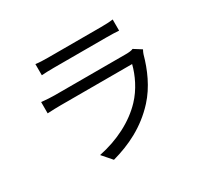

<svg xmlns="http://www.w3.org/2000/svg" viewBox="-157 -970 1314 1235"><g transform="rotate(-30 500.0 -352.0)"><path d="M231 -745V-662C258 -664 290 -665 321 -665C376 -665 657 -665 713 -665C747 -665 781 -664 805 -662V-745C781 -741 746 -740 714 -740C655 -740 375 -740 321 -740C289 -740 257 -741 231 -745ZM878 -481 821 -517C810 -511 789 -509 766 -509C715 -509 289 -509 239 -509C212 -509 178 -511 141 -515V-431C177 -433 215 -434 239 -434C299 -434 721 -434 770 -434C752 -362 712 -277 651 -213C566 -123 441 -59 299 -30L361 41C488 6 614 -53 719 -168C793 -249 838 -353 865 -452C867 -459 873 -472 878 -481Z"/></g></svg>

Font: Noto Sans CJK HK
Style: Regular
Weight: 400
Designer: Ryoko NISHIZUKA 西塚涼子 (kana, bopomofo & ideographs); Paul D. Hunt (Latin, Greek & Cyrillic); Sandoll Communications 산돌커뮤니
Foundry: Adobe
Version: Version 2.004;hotconv 1.0.118;makeotfexe 2.5.65603